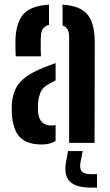

<svg xmlns="http://www.w3.org/2000/svg" viewBox="-20 -628 485 844"><path d="M32.2 -124.1Q31.7 -134.7 31.6 -147.6Q31.5 -160.5 32 -170.8Q34.9 -209.2 48.7 -237.7Q62.5 -266.2 92.3 -288.7Q122.1 -311.2 173 -331.3Q185.9 -336.5 198.7 -341.3Q211.4 -346 224.4 -350.6V-274.6Q218.7 -272.1 212.6 -268.7Q206.6 -265.2 199.8 -261.5Q167.9 -246 158 -221.6Q148.2 -197.1 147.1 -170.3Q146.8 -157.2 146.9 -149.9Q147 -142.6 147.5 -132.3Q150 -105.5 165.1 -90.9Q180.3 -76.2 207.1 -76.2Q217.3 -76.2 224.4 -78.6V-8.7Q201.4 7.1 163 7.1Q100.1 7.1 69 -23.5Q37.9 -54.2 32.2 -124.1ZM49.1 -380.4Q48.2 -393.9 47.9 -415.5Q47.6 -437.1 48.1 -457.3Q51.2 -529.7 83.3 -566.1Q115.5 -602.4 195.3 -607.7V-518.7Q179.2 -514.7 170.1 -503.3Q161 -491.9 160 -471.1Q159.2 -461 159 -441.8Q158.7 -422.5 159.1 -404.6Q159.5 -386.6 160 -380.4ZM283.9 0V-464.7Q283.9 -485.5 277.1 -498.2Q270.3 -510.8 254.9 -516.1V-607.7Q335.6 -602.1 366.2 -562.3Q396.8 -522.4 396.5 -440.2L395.7 0ZM406.5 196.6H378Q313.9 196.6 287.2 170.1Q260.5 143.7 269.7 86.5L279.1 36H343.5L333.7 86.5Q329.1 113.8 339.8 125.7Q350.6 137.5 378.4 137.5H406.5Z"/></svg>

Font: Big Shoulders Stencil Text Thin
Style: Regular
Weight: 100
Designer: Patric King
Foundry: XO Type Co
Version: Version 2.001